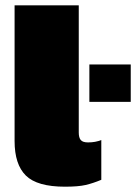

<svg xmlns="http://www.w3.org/2000/svg" viewBox="-20 -694 518 724"><path d="M225 10Q120 10 77.5 -32Q35 -74 35 -162V-674H277V-194Q277 -175 284.5 -166Q292 -157 312 -157Q340 -157 362 -166V-16Q331 -3 303 3.5Q275 10 225 10ZM317 -310V-451H473V-310Z"/></svg>

Font: Boz Display
Style: Regular
Weight: 900
Version: Version 2.000; ttfautohint (v1.8.3)